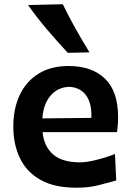

<svg xmlns="http://www.w3.org/2000/svg" viewBox="-20 -875 619 909"><path d="M341.8 13.7Q237.8 13.7 171.9 -23.4Q106 -60.5 74.5 -126Q43 -191.4 43 -275.9Q43 -359.9 73 -424.3Q103 -488.8 161.4 -525.6Q219.7 -562.5 305.2 -562.5Q415 -562.5 477.1 -502.4Q539.1 -442.4 539.1 -321.3Q539.1 -300.3 537.8 -283.2Q536.6 -266.1 534.2 -249.5H181.6Q188 -182.1 231 -144.3Q273.9 -106.4 359.4 -106.4Q389.6 -106.4 436 -117.9Q482.4 -129.4 524.4 -146L530.3 -20.5Q496.1 -11.2 449 1.2Q401.9 13.7 341.8 13.7ZM412.6 -316.9Q415 -386.7 387 -424.3Q358.9 -461.9 306.6 -463.9Q252.4 -461.4 218.8 -421.6Q185.1 -381.8 180.7 -314.5ZM300.8 -625Q249.5 -680.2 201.7 -736.6Q153.8 -793 112.8 -851.1L277.3 -855Q305.2 -797.4 336.9 -740.7Q368.7 -684.1 403.8 -627Z"/></svg>

Font: Pinar-FD SemiBold
Style: Regular
Weight: 600
Designer: Amin Abedi
Version: Version 2.000